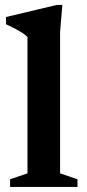

<svg xmlns="http://www.w3.org/2000/svg" viewBox="-20 -742 347 762"><path d="M218.5 -54 287.5 -30.5V0H20V-30.5L89 -54V-595Q82 -602.5 69.5 -610.8Q57 -619 40.2 -628Q23.5 -637 4 -645.5V-674.5L205.5 -722.5H227.5L218.5 -616.5Z"/></svg>

Font: Newsreader SemiBold
Style: Regular
Weight: 600
Designer: Hugues Gentile
Foundry: Production Type
Version: Version 1.003